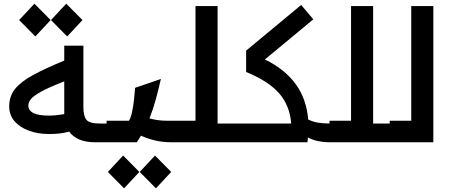

<svg xmlns="http://www.w3.org/2000/svg" viewBox="-20 -773 2446 1043"><path d="M246 -45Q186 -45 137 -63Q88 -81 59 -114.5Q30 -148 30 -195Q30 -250 61.5 -289.5Q93 -329 159 -365Q225 -401 329 -444V-525H433V-190Q433 -144 449 -123Q465 -102 521 -102H559V0H501Q444 0 409 -16Q374 -32 356 -58Q330 -51 304 -48Q278 -45 246 -45ZM134 -200Q134 -145 246 -145Q264 -145 284.5 -147Q305 -149 329 -153Q329 -159 329 -164V-331Q247 -299 205 -276Q163 -253 148.5 -235.5Q134 -218 134 -200ZM172 -575 84 -664 167 -753 255 -664ZM345 -575 257 -664 340 -753 428 -664Z M559 0V-117H680Q690 -131 697 -163Q704 -195 708 -231.5Q712 -268 714 -296L854 -344Q840 -282 825.5 -230Q811 -178 792 -130Q836 -117 890 -117H925V0H919Q862 0 820 -10.5Q778 -21 746 -36Q735 -18 723 0ZM654 250 566 161 649 72 737 161ZM827 250 739 161 822 72 910 161Z M925 0V-117H1042V-740H1162V-102H1252V0Z M1317 -498 1616 -746 1682 -668 1419 -450Q1637 -344 1654 -124Q1680 -111 1709 -106.5Q1738 -102 1770 -102V0Q1740 0 1710 -6Q1680 -12 1653 -26Q1652 -13 1650 0H1252V-102H1562Q1554 -200 1496.5 -266Q1439 -332 1317 -382Z M1770 0V-117H1887V-740H2007V-102H2097V0Z M2097 0V-117H2214V-740H2334V0Z"/></svg>

Font: Lexend SemiBold
Style: Regular
Weight: 600
Designer: Bonnie Shaver-Troup, Thomas Jockin
Foundry: Lexend
Version: Version 1.005; ttfautohint (v1.8.3)